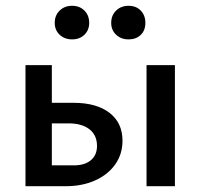

<svg xmlns="http://www.w3.org/2000/svg" viewBox="-20 -643 693 663"><path d="M169 -564Q169 -590 186 -606.5Q203 -623 229 -623Q255 -623 271.5 -606.5Q288 -590 288 -564Q288 -539 271.5 -523Q255 -507 229 -507Q203 -507 186 -523Q169 -539 169 -564ZM482 -564Q482 -538 466 -522.5Q450 -507 424 -507Q398 -507 381 -523Q364 -539 364 -564Q364 -590 381 -606.5Q398 -623 424 -623Q450 -623 466 -606.5Q482 -590 482 -564ZM403 -157Q403 -111 378 -75.5Q353 -40 308.5 -20Q264 0 207 0H68V-418H159V-288H234Q313 -288 358 -253.5Q403 -219 403 -157ZM584 -418V0H486V-418ZM315 -139Q315 -176 289 -196.5Q263 -217 216 -217H159V-72H235Q273 -72 294 -90Q315 -108 315 -139Z"/></svg>

Font: Ysabeau Infant Semibold
Style: Regular
Weight: 600
Designer: Christian Thalmann (Catharsis Fonts)
Version: Version 0.003